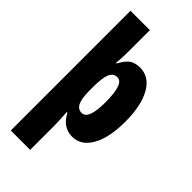

<svg xmlns="http://www.w3.org/2000/svg" viewBox="-305 -827 1134 1134"><g transform="rotate(45 262.0 -260.0)"><path d="M492 -275Q492 -142 449 -66Q406 10 332 10Q295 10 265 -9Q235 -28 212 -71H207Q209 -34 210.5 -7.5Q212 19 212 35V240H50V-760H212V-594Q212 -566 211 -538Q210 -510 207 -482H212Q240 -533 265.5 -548Q291 -563 328 -563Q405 -563 448.5 -486Q492 -409 492 -275ZM328 -273Q328 -428 274 -428Q241 -428 226.5 -395.5Q212 -363 212 -288V-256Q212 -190 226.5 -159.5Q241 -129 273 -129Q328 -129 328 -273Z"/></g></svg>

Font: Noto Sans Gujarati UI ExtraCondensed Black
Style: Regular
Weight: 900
Width: 2
Designer: Jelle Bosma - Monotype Design Team, Universal Thirst
Foundry: Monotype Imaging Inc.
Version: Version 2.106; ttfautohint (v1.8.4.7-5d5b)